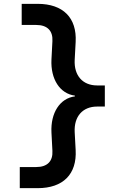

<svg xmlns="http://www.w3.org/2000/svg" viewBox="-20 -810 640 1000"><path d="M370 -308C292 -298 243 -222 248 -120L253 -24C256 30 226 60 169 60H83V170H176C309 170 381 97 374 -29L369 -122C365 -203 410 -255 486 -255H526V-365H486C410 -365 365 -417 369 -498L374 -591C381 -717 309 -790 176 -790H93V-680H169C226 -680 256 -650 253 -596L248 -500C243 -398 292 -322 370 -312Z"/></svg>

Font: CommitMono
Style: Bold
Weight: 700
Monospace: yes
Designer: Eigil Nikolajsen
Foundry: Eigil Nikolajsen
Version: Version 1.143